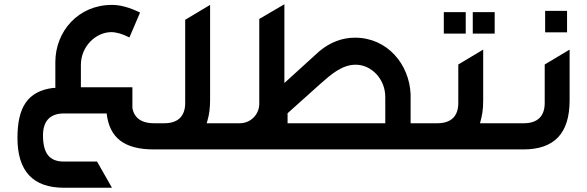

<svg xmlns="http://www.w3.org/2000/svg" viewBox="-20 -702 2756 902"><path d="M280 180H506L436 57H280C212 57 182 18 182 -66C182 -133 215 -169 280 -169H481C494 -56 562 0 703 0H748V-123H703C632 -123 608 -160 602 -194V-292H360V-397C360 -485 431 -551 503 -551C526 -551 555 -543 588 -526L638 -643C589 -667 545 -679 506 -679C348 -679 240 -555 240 -410V-289H230C110 -274 62 -198 62 -54C62 102 135 180 280 180Z M752 -123H718V0H1060V-123H951L955 -137C963 -164 967 -196 967 -231V-679L850 -609V-218C850 -156 816 -123 752 -123Z M1107 -123H1030V0H1993V-123H1909V-259C1903 -401 1799 -525 1648 -525C1588 -525 1532 -504 1481 -462L1316 -312V-682L1198 -613V-214C1198 -164 1157 -123 1107 -123ZM1331 -123V-170L1486 -309C1536 -353 1587 -398 1651 -398C1724 -398 1790 -332 1790 -246V-123Z M2035 -123H1963V0H2384V-123H2235C2245 -160 2250 -183 2250 -231V-469L2133 -399V-218C2133 -156 2099 -123 2035 -123ZM2065 -544H2168V-645H2065ZM2201 -544H2304V-645H2201Z M2441 -123H2354V0H2438C2585 0 2656 -76 2656 -231V-469L2539 -399V-218C2539 -156 2505 -123 2441 -123ZM2541 -550H2644V-651H2541Z"/></svg>

Font: All Genders v4
Style: Regular
Weight: 400
Designer: Rassam Alawdi
Foundry: Rassam Art
Version: Version 3.100;FEAKit 1.0